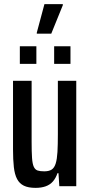

<svg xmlns="http://www.w3.org/2000/svg" viewBox="-20 -901 436 929"><path d="M152 8Q117 8 95.5 -2.5Q74 -13 62.5 -35Q51 -57 47 -92.5Q43 -128 43 -178V-510H133V-215Q133 -166 135 -137Q137 -108 143.5 -94Q150 -80 162 -76Q174 -72 194 -72Q217 -72 230 -80.5Q243 -89 249.5 -110Q256 -131 258 -165.5Q260 -200 260 -252V-510H349V0H267L263 -63H258Q250 -39 236 -23Q222 -7 201 0.5Q180 8 152 8ZM76 -592V-677H156V-592ZM242 -592V-677H321V-592ZM158 -738V-743L195 -881H284V-876L228 -738Z"/></svg>

Font: Saira ExtraCondensed SemiBold
Style: Regular
Weight: 600
Width: 2
Designer: Hector Gatti with collaboration of the Omnibus-Type team
Foundry: Omnibus-Type
Version: Version 1.101